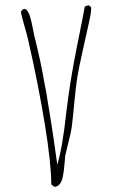

<svg xmlns="http://www.w3.org/2000/svg" viewBox="-20 -701 431 733"><path d="M218.8 -22Q224.6 -47.4 227.1 -84.5Q227.5 -94.7 229 -106.9Q231.4 -118.7 241.7 -159.7Q250.5 -192.9 253.4 -212.9Q256.3 -232.9 262.2 -293Q262.2 -296.9 263.2 -304.7Q269.5 -371.1 275.1 -406Q280.8 -440.9 295.4 -505.9L313 -585L318.8 -611.3Q328.1 -650.9 328.1 -670.9Q328.1 -673.8 324.5 -676.8Q320.8 -679.7 316.9 -681.2L303.7 -675.8Q299.3 -649.9 272.9 -519Q247.1 -391.1 232.9 -270Q218.8 -138.7 198.7 -71.8L191.9 -120.6Q185.5 -162.6 184.6 -171.9L182.1 -188.5Q179.7 -203.1 176.3 -226.3Q172.9 -249.5 169.4 -270Q161.6 -316.9 161.6 -316.9Q156.7 -350.6 152.8 -368.2Q149.4 -383.3 144 -415.5L133.8 -466.8Q121.1 -525.4 110.8 -564.9Q107.9 -580.1 107.4 -582.5Q100.6 -617.7 95.2 -636.2Q90.8 -650.4 85.2 -658.7Q79.6 -667 72.8 -667Q68.8 -667 64.5 -662.6Q60.1 -658.2 60.1 -654.8Q60.1 -650.4 65.9 -628.9L78.6 -583L86.9 -551.8Q127 -375.5 151.4 -225.3Q175.8 -75.2 175.8 2.9L187 12.2Q198.7 12.2 206.8 3.2Q214.8 -5.9 218.8 -22ZM196.8 -66.9 197.8 -68.8V-64.9Z"/></svg>

Font: Amatica SC
Style: Regular
Weight: 400
Version: Version 2.000